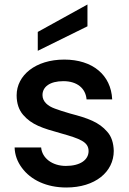

<svg xmlns="http://www.w3.org/2000/svg" viewBox="-20 -825 574 854"><path d="M77 -79C117 -24 188 9 275 9C403 9 486 -60 486 -154C485 -189 476 -218 457 -239C420 -282 372 -299 292 -320C262 -329 239 -336 224 -342C193 -353 169 -373 169 -402C169 -439 202 -464 262 -464C323 -464 361 -432 365 -383H479C474 -492 391 -560 266 -560C138 -560 54 -490 54 -401C54 -365 64 -336 83 -314C121 -270 168 -255 251 -232C336 -208 374 -194 374 -153C374 -114 337 -87 273 -87C212 -87 167 -122 163 -169H45C46 -136 57 -106 77 -79ZM148 -599 369 -708V-805L148 -683Z"/></svg>

Font: Poppins Medium
Style: Regular
Weight: 500
Designer: Ninad Kale (Devanagari), Jonny Pinhorn (Latin)
Foundry: Indian Type Foundry
Version: 4.004